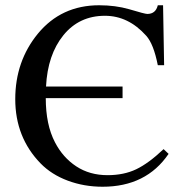

<svg xmlns="http://www.w3.org/2000/svg" viewBox="-20 -696 691 730"><path d="M602 -129 621 -111Q536 14 370 14Q300 14 238 -9Q176 -32 134 -75Q38 -174 38 -319Q38 -463 124 -568Q213 -676 357 -676Q419 -676 471 -661Q531 -643 540 -643Q572 -643 580 -676H600L604 -448H580Q564 -529 536 -560Q468 -636 379 -636Q281 -636 221 -562Q161 -488 155 -367H446V-323H154Q154 -222 189 -155Q219 -97 270 -63.5Q321 -30 389 -30Q451 -30 498 -52.5Q545 -75 602 -129Z"/></svg>

Font: STIX MathJax Alphabets
Style: Regular
Weight: 400
Designer: MicroPress Inc., with final additions and corrections provided by Coen Hoffman, Elsevier (retired)
Version: Version 1.1.1